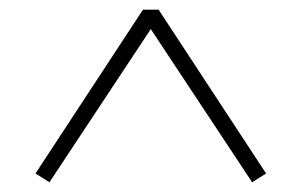

<svg xmlns="http://www.w3.org/2000/svg" viewBox="-20 -747 622 396"><path d="M82 -371.1 53.2 -389.2 274.9 -727.1H307.1L528.8 -389.2L500 -371.1L291 -687Z"/></svg>

Font: Literata Light
Style: Regular
Weight: 300
Designer: Latin by Veronika Burian and Jose Scaglione. Greek by Irene Vlachou. Cyrillic by Vera Evstafieva.
Foundry: TypeTogether
Version: Version 3.021